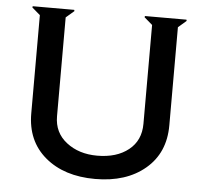

<svg xmlns="http://www.w3.org/2000/svg" viewBox="-51 -754 872 818"><g transform="rotate(5 385.0 -345.0)"><path d="M535.2 -694.8 536.1 -700.2H713.9L714.8 -694.8L680.2 -665V-245.1Q680.2 -127.4 598.9 -58.8Q517.6 9.8 384.8 9.8Q252 9.8 170.9 -58.6Q89.8 -127 89.8 -245.1V-665L55.2 -694.8L56.2 -700.2H233.9L234.9 -694.8L200.2 -665V-242.2Q200.2 -172.4 253.4 -131.1Q306.6 -89.8 384.8 -89.8Q468.3 -89.8 519 -130.4Q569.8 -170.9 569.8 -242.2V-665Z"/></g></svg>

Font: Tiffany Gothic CC
Style: Regular
Weight: 400
Designer: indestructible type*
Foundry: Cowboy Collective
Version: Version 1.000